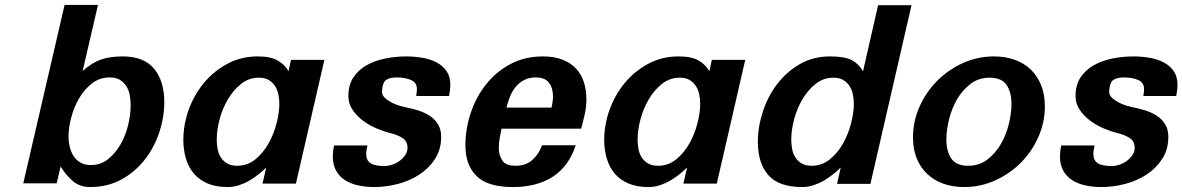

<svg xmlns="http://www.w3.org/2000/svg" viewBox="-20 -742 4779 776"><path d="M241 -722H376L314 -455Q352 -489 388.5 -501.5Q425 -514 475 -514Q562 -514 603 -464Q644 -414 644 -329Q644 -268 623.5 -206.5Q603 -145 564.5 -96Q526 -47 470.5 -16.5Q415 14 344 14Q302 14 273.5 -11Q245 -36 225 -69L209 -1H74ZM257 -191Q257 -169 262 -148Q267 -127 278 -110.5Q289 -94 306 -84.5Q323 -75 348 -75Q387 -75 417 -99Q447 -123 467.5 -159Q488 -195 498 -237Q508 -279 508 -316Q508 -337 504.5 -357Q501 -377 491 -393Q481 -409 465 -419Q449 -429 423 -429Q383 -429 352 -405Q321 -381 300 -345Q279 -309 268 -267.5Q257 -226 257 -191Z M721 -177Q721 -238 742.5 -298Q764 -358 803.5 -406Q843 -454 898.5 -484Q954 -514 1022 -514Q1075 -514 1104 -496.5Q1133 -479 1146 -454L1156 -500H1291L1176 0H1041L1056 -65Q1043 -52 1025.5 -38Q1008 -24 988.5 -12.5Q969 -1 946.5 6.5Q924 14 900 14Q853 14 819 -0.5Q785 -15 763.5 -40.5Q742 -66 731.5 -101Q721 -136 721 -177ZM856 -178Q856 -159 859.5 -140Q863 -121 872.5 -106Q882 -91 898 -81.5Q914 -72 938 -72Q980 -72 1012 -98Q1044 -124 1065.5 -162.5Q1087 -201 1098 -244.5Q1109 -288 1109 -322Q1109 -342 1105 -361Q1101 -380 1091 -395Q1081 -410 1065.5 -419Q1050 -428 1026 -428Q986 -428 954.5 -403Q923 -378 901 -340.5Q879 -303 867.5 -259.5Q856 -216 856 -178Z M1465 -154Q1463 -144 1461.5 -136Q1460 -128 1460 -120Q1460 -94 1477.5 -82.5Q1495 -71 1533 -71Q1549 -71 1565.5 -76.5Q1582 -82 1595.5 -92Q1609 -102 1618 -115.5Q1627 -129 1627 -145Q1627 -171 1607 -184Q1587 -197 1558 -204Q1533 -210 1503 -222.5Q1473 -235 1447.5 -254Q1422 -273 1405 -298Q1388 -323 1388 -354Q1388 -399 1408.5 -429.5Q1429 -460 1462 -478.5Q1495 -497 1537 -505.5Q1579 -514 1622 -514Q1655 -514 1687 -508.5Q1719 -503 1744 -490Q1769 -477 1784.5 -455Q1800 -433 1800 -399Q1800 -388 1798.5 -377Q1797 -366 1795 -354H1662Q1665 -371 1665 -382Q1665 -408 1641.5 -418.5Q1618 -429 1583 -429Q1557 -429 1541.5 -419.5Q1526 -410 1524 -373Q1523 -358 1535.5 -346.5Q1548 -335 1564 -327Q1580 -319 1595.5 -314.5Q1611 -310 1617 -309Q1643 -304 1669 -296Q1695 -288 1716 -274.5Q1737 -261 1750 -240Q1763 -219 1763 -189Q1763 -138 1738.5 -100Q1714 -62 1675 -36.5Q1636 -11 1588 1.5Q1540 14 1492 14Q1459 14 1428.5 7.5Q1398 1 1375 -13.5Q1352 -28 1338.5 -52Q1325 -76 1325 -110Q1325 -129 1330 -154Z M1861 -154Q1861 -221 1882.5 -285.5Q1904 -350 1944.5 -401Q1985 -452 2043 -483Q2101 -514 2174 -514Q2221 -514 2254.5 -500.5Q2288 -487 2309 -464Q2330 -441 2340 -409.5Q2350 -378 2350 -342Q2350 -310 2343.5 -281Q2337 -252 2329 -222H2007Q2003 -204 1999.5 -183Q1996 -162 1996 -144Q1996 -115 2010 -93.5Q2024 -72 2064 -72Q2105 -72 2131.5 -95.5Q2158 -119 2171 -155H2307Q2279 -70 2214.5 -28Q2150 14 2053 14Q1951 14 1906 -30.5Q1861 -75 1861 -154ZM2209 -307Q2215 -333 2215 -353Q2215 -386 2199 -407.5Q2183 -429 2145 -429Q2120 -429 2100.5 -419.5Q2081 -410 2066.5 -393.5Q2052 -377 2042.5 -354.5Q2033 -332 2027 -307Z M2422 -177Q2422 -238 2443.5 -298Q2465 -358 2504.5 -406Q2544 -454 2599.5 -484Q2655 -514 2723 -514Q2776 -514 2805 -496.5Q2834 -479 2847 -454L2857 -500H2992L2877 0H2742L2757 -65Q2744 -52 2726.5 -38Q2709 -24 2689.5 -12.5Q2670 -1 2647.5 6.5Q2625 14 2601 14Q2554 14 2520 -0.5Q2486 -15 2464.5 -40.5Q2443 -66 2432.5 -101Q2422 -136 2422 -177ZM2557 -178Q2557 -159 2560.5 -140Q2564 -121 2573.5 -106Q2583 -91 2599 -81.5Q2615 -72 2639 -72Q2681 -72 2713 -98Q2745 -124 2766.5 -162.5Q2788 -201 2799 -244.5Q2810 -288 2810 -322Q2810 -342 2806 -361Q2802 -380 2792 -395Q2782 -410 2766.5 -419Q2751 -428 2727 -428Q2687 -428 2655.5 -403Q2624 -378 2602 -340.5Q2580 -303 2568.5 -259.5Q2557 -216 2557 -178Z M3043 -169Q3043 -229 3063 -290.5Q3083 -352 3120.5 -401.5Q3158 -451 3212 -482.5Q3266 -514 3335 -514Q3394 -514 3422.5 -499Q3451 -484 3468 -454L3529 -721H3664L3498 1H3363L3378 -65Q3365 -52 3347.5 -38Q3330 -24 3310.5 -12.5Q3291 -1 3268.5 6.5Q3246 14 3222 14Q3128 14 3085.5 -34Q3043 -82 3043 -169ZM3178 -178Q3178 -159 3181.5 -140Q3185 -121 3194.5 -106Q3204 -91 3220 -81.5Q3236 -72 3260 -72Q3302 -72 3334 -98Q3366 -124 3387.5 -162.5Q3409 -201 3420 -244.5Q3431 -288 3431 -322Q3431 -342 3427 -361Q3423 -380 3413 -395Q3403 -410 3387.5 -419Q3372 -428 3348 -428Q3308 -428 3276.5 -403Q3245 -378 3223 -340.5Q3201 -303 3189.5 -259.5Q3178 -216 3178 -178Z M3670 -187Q3670 -251 3696 -310Q3722 -369 3767 -414.5Q3812 -460 3871.5 -487Q3931 -514 3997 -514Q4043 -514 4081 -500.5Q4119 -487 4146 -461Q4173 -435 4188 -397.5Q4203 -360 4203 -312Q4203 -248 4177 -189Q4151 -130 4106.5 -85Q4062 -40 4002.5 -13Q3943 14 3877 14Q3831 14 3793 0.5Q3755 -13 3727.5 -39Q3700 -65 3685 -102Q3670 -139 3670 -187ZM3805 -179Q3805 -130 3825 -101Q3845 -72 3893 -72Q3938 -72 3971 -97.5Q4004 -123 4025.5 -160.5Q4047 -198 4057.5 -241.5Q4068 -285 4068 -321Q4068 -370 4048 -399Q4028 -428 3980 -428Q3935 -428 3902 -402.5Q3869 -377 3847.5 -339.5Q3826 -302 3815.5 -258.5Q3805 -215 3805 -179Z M4404 -154Q4402 -144 4400.5 -136Q4399 -128 4399 -120Q4399 -94 4416.5 -82.5Q4434 -71 4472 -71Q4488 -71 4504.5 -76.5Q4521 -82 4534.5 -92Q4548 -102 4557 -115.5Q4566 -129 4566 -145Q4566 -171 4546 -184Q4526 -197 4497 -204Q4472 -210 4442 -222.5Q4412 -235 4386.5 -254Q4361 -273 4344 -298Q4327 -323 4327 -354Q4327 -399 4347.5 -429.5Q4368 -460 4401 -478.5Q4434 -497 4476 -505.5Q4518 -514 4561 -514Q4594 -514 4626 -508.5Q4658 -503 4683 -490Q4708 -477 4723.5 -455Q4739 -433 4739 -399Q4739 -388 4737.5 -377Q4736 -366 4734 -354H4601Q4604 -371 4604 -382Q4604 -408 4580.5 -418.5Q4557 -429 4522 -429Q4496 -429 4480.5 -419.5Q4465 -410 4463 -373Q4462 -358 4474.5 -346.5Q4487 -335 4503 -327Q4519 -319 4534.5 -314.5Q4550 -310 4556 -309Q4582 -304 4608 -296Q4634 -288 4655 -274.5Q4676 -261 4689 -240Q4702 -219 4702 -189Q4702 -138 4677.5 -100Q4653 -62 4614 -36.5Q4575 -11 4527 1.5Q4479 14 4431 14Q4398 14 4367.5 7.5Q4337 1 4314 -13.5Q4291 -28 4277.5 -52Q4264 -76 4264 -110Q4264 -129 4269 -154Z"/></svg>

Font: Perun
Style: Bold Italic
Weight: 700
Italic angle: -12°
Foundry: Copyright (c) Stefan Peev, Context Ltd, 2016
Version: Version 1.027